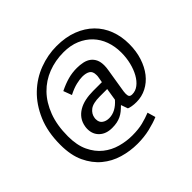

<svg xmlns="http://www.w3.org/2000/svg" viewBox="-209 -928 1383 1383"><g transform="rotate(-45 482.5 -236.5)"><path d="M564 -62H562Q545 -45 528.5 -31.5Q512 -18 493 -9Q474 0 452.5 4.5Q431 9 403 9Q342 9 306 -24.5Q270 -58 270 -112Q270 -118 270.5 -124Q271 -130 272 -136Q278 -173 297 -199.5Q316 -226 345.5 -243.5Q375 -261 412.5 -269Q450 -277 493 -277H583L590 -317Q592 -324 592 -330.5Q592 -337 592 -342Q592 -378 570 -391.5Q548 -405 510 -405Q486 -405 449 -396.5Q412 -388 365 -364L341 -428Q392 -453 436 -465Q480 -477 527 -477Q561 -477 589.5 -470.5Q618 -464 638 -449Q658 -434 669.5 -410Q681 -386 681 -350Q681 -340 680 -329Q679 -318 677 -306L651 -146Q645 -114 645 -96Q645 -76 652 -68Q659 -60 676 -60Q710 -60 738.5 -82Q767 -104 788 -141.5Q809 -179 821 -227.5Q833 -276 833 -329Q833 -392 813.5 -446Q794 -500 756.5 -539.5Q719 -579 664.5 -602Q610 -625 540 -625Q456 -625 382 -596.5Q308 -568 253 -511.5Q198 -455 166 -370.5Q134 -286 134 -174Q134 -83 163.5 -21Q193 41 240.5 79Q288 117 347.5 133.5Q407 150 466 150Q530 150 575 138.5Q620 127 660 111L678 173Q636 191 577.5 205Q519 219 450 219Q376 219 304.5 198Q233 177 177 130.5Q121 84 86.5 10.5Q52 -63 52 -169Q52 -300 94 -398Q136 -496 204.5 -561.5Q273 -627 359.5 -659.5Q446 -692 536 -692Q628 -692 699 -664.5Q770 -637 818.5 -589Q867 -541 892 -475.5Q917 -410 917 -333Q917 -259 897 -197.5Q877 -136 842.5 -92Q808 -48 760.5 -23.5Q713 1 659 1Q633 1 613 -2.5Q593 -6 582 -11ZM575 -215H500Q430 -215 399.5 -191.5Q369 -168 364 -133Q363 -129 363 -125.5Q363 -122 363 -119Q363 -87 384.5 -71.5Q406 -56 437 -56Q503 -56 560 -121Z"/></g></svg>

Font: Mukta Vaani
Style: Regular
Weight: 400
Designer: Noopur Datye, Girish Dalvi, Yashodeep Gholap, Pallavi Karambelkar
Foundry: Ek Type
Version: Version 2.538;PS 1.000;hotconv 16.6.51;makeotf.lib2.5.65220;